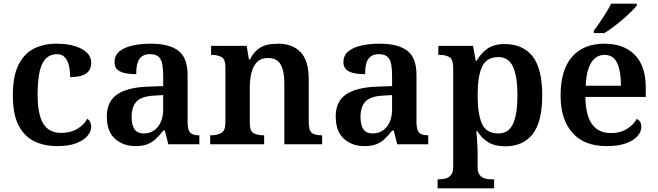

<svg xmlns="http://www.w3.org/2000/svg" viewBox="-20 -786 3583 1046"><path d="M291 10Q220 10 165.5 -17Q111 -44 80.5 -104.5Q50 -165 50 -266Q50 -373 81.5 -434.5Q113 -496 166.5 -522Q220 -548 287 -548Q345 -548 387.5 -535Q430 -522 453.5 -499Q477 -476 477 -444Q477 -422 467 -404.5Q457 -387 431.5 -376.5Q406 -366 362 -366Q362 -400 355.5 -428Q349 -456 333.5 -473.5Q318 -491 290 -491Q258 -491 234 -471Q210 -451 197.5 -402.5Q185 -354 185 -267Q185 -164 215.5 -113Q246 -62 314 -62Q365 -62 401.5 -84Q438 -106 455 -139Q466 -132 471.5 -120.5Q477 -109 477 -95Q477 -71 457 -46.5Q437 -22 396 -6Q355 10 291 10Z M718 10Q652 10 607 -29.5Q562 -69 562 -152Q562 -233 618 -271.5Q674 -310 787 -314L869 -317V-374Q869 -408 864.5 -434.5Q860 -461 844.5 -476Q829 -491 797 -491Q768 -491 751 -477Q734 -463 728 -438.5Q722 -414 722 -382Q663 -382 633.5 -397Q604 -412 604 -448Q604 -484 630.5 -506Q657 -528 702 -538Q747 -548 801 -548Q902 -548 952 -509.5Q1002 -471 1002 -377V-121Q1002 -79 1015.5 -64Q1029 -49 1063 -49H1066V0H897L878 -75H870Q848 -47 828 -28.5Q808 -10 782.5 0Q757 10 718 10ZM762 -59Q811 -59 840 -95Q869 -131 869 -191V-268L818 -265Q750 -261 723.5 -232.5Q697 -204 697 -148Q697 -59 762 -59Z M1125 0V-49H1129Q1163 -49 1185.5 -61.5Q1208 -74 1208 -119V-421Q1208 -463 1187 -475Q1166 -487 1133 -487H1130V-536H1324L1336 -462H1341Q1362 -500 1385.5 -518Q1409 -536 1436.5 -542Q1464 -548 1496 -548Q1573 -548 1617.5 -502Q1662 -456 1662 -354V-121Q1662 -74 1679.5 -61.5Q1697 -49 1731 -49H1735V0H1529V-334Q1529 -399 1509 -434.5Q1489 -470 1439 -470Q1402 -470 1380.5 -448Q1359 -426 1350 -390Q1341 -354 1341 -313V-115Q1341 -72 1361.5 -60.5Q1382 -49 1415 -49H1419V0Z M1965 10Q1899 10 1854 -29.5Q1809 -69 1809 -152Q1809 -233 1865 -271.5Q1921 -310 2034 -314L2116 -317V-374Q2116 -408 2111.5 -434.5Q2107 -461 2091.5 -476Q2076 -491 2044 -491Q2015 -491 1998 -477Q1981 -463 1975 -438.5Q1969 -414 1969 -382Q1910 -382 1880.5 -397Q1851 -412 1851 -448Q1851 -484 1877.5 -506Q1904 -528 1949 -538Q1994 -548 2048 -548Q2149 -548 2199 -509.5Q2249 -471 2249 -377V-121Q2249 -79 2262.5 -64Q2276 -49 2310 -49H2313V0H2144L2125 -75H2117Q2095 -47 2075 -28.5Q2055 -10 2029.5 0Q2004 10 1965 10ZM2009 -59Q2058 -59 2087 -95Q2116 -131 2116 -191V-268L2065 -265Q1997 -261 1970.5 -232.5Q1944 -204 1944 -148Q1944 -59 2009 -59Z M2364 240V191H2374Q2392 191 2409 186Q2426 181 2437.5 166.5Q2449 152 2449 123V-417Q2449 -463 2428 -475Q2407 -487 2377 -487H2368V-536H2557L2572 -454H2576Q2599 -495 2635 -520.5Q2671 -546 2729 -546Q2829 -546 2881.5 -479Q2934 -412 2934 -267Q2934 -122 2882 -55.5Q2830 11 2732 11Q2675 11 2639 -11.5Q2603 -34 2581 -71H2575Q2577 -56 2578.5 -33Q2580 -10 2581 11.5Q2582 33 2582 47V125Q2582 153 2593.5 167.5Q2605 182 2622.5 186.5Q2640 191 2656 191H2672V240ZM2695 -59Q2751 -59 2775 -111.5Q2799 -164 2799 -267Q2799 -369 2775 -422Q2751 -475 2696 -475Q2630 -475 2606 -422Q2582 -369 2582 -267Q2582 -164 2606 -111.5Q2630 -59 2695 -59Z M3284 10Q3163 10 3098.5 -62.5Q3034 -135 3034 -265Q3034 -405 3096.5 -476.5Q3159 -548 3273 -548Q3378 -548 3438 -487.5Q3498 -427 3498 -308V-258H3169Q3171 -155 3206.5 -108Q3242 -61 3308 -61Q3360 -61 3396 -84Q3432 -107 3449 -138Q3461 -133 3467.5 -121.5Q3474 -110 3474 -94Q3474 -69 3453.5 -45Q3433 -21 3391 -5.5Q3349 10 3284 10ZM3363 -319Q3363 -397 3342.5 -442Q3322 -487 3274 -487Q3227 -487 3200.5 -444Q3174 -401 3171 -319ZM3215 -619Q3230 -638 3247.5 -664Q3265 -690 3282 -717Q3299 -744 3309 -766H3449V-756Q3440 -743 3419.5 -723Q3399 -703 3373.5 -681Q3348 -659 3322 -639.5Q3296 -620 3273 -606H3215Z"/></svg>

Font: Noto Naskh Arabic SemiBold
Style: Regular
Weight: 600
Designer: Monotype Design Team, David Williams, Mohamad Dakak and Nizar Qandah
Foundry: Monotype Imaging Inc.
Version: Version 2.016